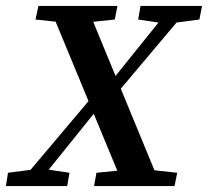

<svg xmlns="http://www.w3.org/2000/svg" viewBox="-27 -629 703 649"><path d="M-7 0 0 -45 100 -58H120L208 -45L200 0ZM30 0 299 -319 333 -298 93 0ZM93 -563 103 -609H370L361 -563L238 -550H215ZM391 0 139 -609H266L517 0ZM291 0 299 -45 430 -58H453L572 -45L563 0ZM323 -322 554 -609H617L356 -299ZM440 -563 448 -609H656L647 -563L548 -550H528Z"/></svg>

Font: Lisu Bosa Black
Style: Italic
Weight: 900
Italic angle: -19°
Designer: David Morse, Annie Olsen, Victor Gaultney, Frank Grießhammer (Latin)
Foundry: SIL International
Version: Version 2.000